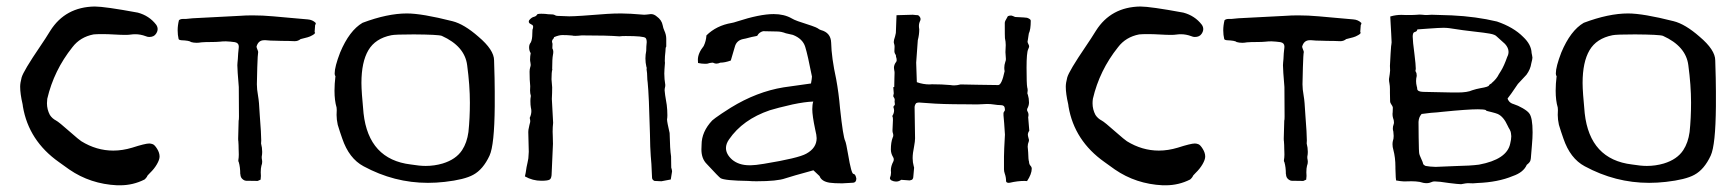

<svg xmlns="http://www.w3.org/2000/svg" viewBox="-20 -547 5249 581"><path d="M343.3 13.7H334.5Q253.4 9.8 189.5 -34.2Q173.8 -44.9 158.2 -56.6Q66.9 -121.1 49.3 -224.6Q48.8 -227.1 48.8 -228.8Q48.8 -230.5 48.3 -231.9Q41 -263.2 41 -284.7Q41 -295.9 45.4 -312.5Q50.8 -332 101.6 -406.7Q117.7 -430.2 132.3 -454.1Q177.7 -525.9 266.6 -527.3Q296.9 -527.3 397 -508.8Q431.6 -499.5 452.6 -472.2Q457 -465.8 457 -459Q457 -452.1 452.1 -444.8Q445.8 -435.1 431.6 -435.1Q426.3 -435.1 420.9 -437.5Q405.3 -443.4 389.2 -443.4Q382.3 -443.4 375.5 -442.4Q368.7 -441.4 359.9 -441.4Q345.7 -441.4 325.9 -442.6Q306.2 -443.8 289.6 -443.8Q272.5 -443.8 263.2 -442.9Q222.7 -435.1 199.2 -404.3Q143.1 -334 123 -248Q122.1 -241.2 122.1 -234.4Q122.1 -215.8 130.9 -199.2Q137.7 -188.5 149.9 -182.1Q157.7 -178.2 192.4 -147.5Q219.7 -123.5 226.1 -119.6Q272 -91.3 322.8 -91.3Q350.6 -91.3 379.9 -100.1Q419.4 -112.8 431.6 -112.8Q436.5 -112.8 442.4 -110.6Q448.2 -108.4 455.6 -96.4Q462.9 -84.5 462.9 -73.2Q462.9 -64 454.8 -50Q446.8 -36.1 434.1 -23.9Q424.8 -15.1 424.8 -12.2Q420.9 -6.8 417.5 -3.9Q382.8 13.7 343.3 13.7Z M724.6 0Q720.7 0 715.8 -3.4Q707.5 -9.3 707.5 -19.5L707 -20Q707 -41 702.6 -56.2Q701.2 -58.1 701.2 -60.5V-62Q702.6 -70.8 702.6 -79.1Q702.6 -83.5 702.4 -87.6Q702.1 -91.8 702.1 -96.2Q702.1 -108.4 701.2 -120.1Q700.7 -120.6 700.7 -127.9Q700.7 -142.1 702.1 -181.6Q703.1 -184.1 703.1 -194.3Q703.1 -210.4 702.6 -283.7Q698.2 -335.4 698.2 -349.6Q698.2 -355.5 698.7 -357.9Q699.2 -360.4 699.7 -368.4Q700.2 -376.5 700.7 -385.3Q701.2 -390.6 701.7 -395.3Q702.1 -399.9 702.4 -402.1Q702.6 -404.3 702.6 -406.2Q702.6 -417 690.9 -419.4Q677.2 -421.4 663.6 -421.9Q652.8 -421.9 645.5 -420.9Q634.3 -419.9 623 -419.9Q599.6 -419.9 589.4 -418.9Q581.5 -417.5 575.2 -417.5Q565.4 -417.5 557.6 -419.9Q553.7 -424.3 527.8 -425.3Q522.5 -425.8 520.5 -428.7Q517.6 -441.4 517.6 -455.1Q517.6 -470.2 521.5 -485.8Q525.9 -489.7 533.7 -489.7H542.5Q546.9 -490.2 563 -491.7L703.6 -499Q723.6 -500.5 743.7 -500.5Q774.9 -500.5 806.6 -497.6Q830.6 -495.1 861.3 -492.7Q889.2 -490.2 911.1 -488.3Q925.8 -487.3 935.5 -477.5V-476.1Q935.5 -473.6 933.6 -471.2Q932.1 -453.1 932.1 -451.2Q932.1 -449.2 933.6 -447.3Q931.2 -443.4 926.3 -440.9Q918 -436 910.6 -434.1Q900.4 -431.2 889.6 -428.7Q881.8 -422.4 872.1 -422.4H871.1Q853.5 -423.3 831.1 -423.3L815.4 -423.8Q797.4 -423.8 784.2 -425.3H779.3Q761.7 -425.3 756.3 -406.2V-405.8Q756.3 -403.3 758.8 -397.5Q761.2 -391.6 761.2 -390.1V-389.2Q759.8 -383.3 758.5 -342.8Q757.3 -302.2 757.3 -292Q757.3 -276.9 760.7 -258.3Q762.7 -246.6 763.7 -234.9Q764.6 -219.2 766.1 -197.8Q770.5 -141.6 770.5 -122.1Q770.5 -114.7 770 -112.8Q773.4 -100.1 773.4 -87.4Q773.4 -80.1 772 -72.8V-70.3Q772 -66.4 772.9 -63L773.4 -57.6Q773.4 -51.3 771 -45.4Q769 -38.1 769 -25.4Q769 -20.5 769.5 -14.6L768.6 -3.4L759.8 0.5Q728 0 724.6 0Z M1268.1 -44.9Q1294.4 -44.9 1319.3 -52.2Q1359.9 -64.5 1378.4 -92.8Q1393.1 -115.2 1397.5 -147.5Q1401.9 -189.5 1401.9 -236.3Q1401.9 -288.6 1393.6 -350.1Q1386.2 -407.2 1316.9 -438.5Q1306.6 -442.4 1232.4 -442.9Q1175.3 -442.9 1164.1 -440.4Q1115.7 -430.7 1094.7 -395Q1073.7 -359.4 1073.7 -295.9Q1073.7 -270 1080.1 -204.1Q1095.7 -64.5 1223.1 -49.3Q1250 -44.9 1268.1 -44.9ZM1274.9 6.3Q1172.9 6.3 1080.1 -43.9Q1036.1 -67.4 1015.6 -127.9Q1008.3 -148.4 1002 -169.4Q998.5 -185.5 998.5 -199.2L999 -213.9Q999 -219.2 998.5 -221.7Q992.2 -242.7 992.2 -272.5Q992.2 -293 995.1 -316.9Q992.7 -318.8 992.7 -324.7Q992.7 -345.2 1009.3 -388.2Q1037.1 -454.6 1077.1 -478Q1152.3 -506.3 1211.4 -506.3Q1256.8 -506.3 1349.1 -482.9Q1384.3 -474.1 1427.7 -436Q1475.1 -396 1475.1 -364.3L1476.6 -310.5Q1476.6 -287.1 1477.1 -270V-225.6Q1476.1 -107.9 1461.4 -76.2Q1441.9 -34.2 1412.1 -18.1Q1385.7 -3.4 1325.7 3.4Q1299.8 6.3 1274.9 6.3Z M1981.4 1.5 1960.4 0.5Q1953.1 -2.9 1953.1 -9.8Q1951.2 -59.1 1949.2 -75.2Q1947.3 -99.6 1946.8 -141.6Q1943.8 -260.3 1939.9 -297.4Q1938.5 -306.6 1938.5 -314.5Q1938.5 -325.7 1936.5 -337.4Q1937 -338.9 1937 -340.8Q1937 -342.8 1936 -344.7Q1933.1 -357.4 1933.1 -370.1Q1933.1 -381.3 1935.5 -393.1Q1935.5 -406.2 1937 -419.4Q1937 -428.2 1933.6 -432.1Q1927.7 -438 1873.5 -438Q1860.8 -438 1854.5 -437Q1819.8 -439.9 1740.2 -439.9Q1728 -438.5 1720.7 -438.5Q1714.4 -438.5 1711.4 -439.5Q1696.8 -440.9 1681.6 -440.9Q1671.4 -440.9 1656.7 -434.6L1655.3 -430.7Q1650.4 -426.3 1650.4 -420.9Q1650.4 -418.9 1651.1 -417.5Q1651.9 -416 1651.9 -413.6L1651.4 -400.9Q1654.3 -396 1654.3 -390.6Q1654.3 -385.7 1653.3 -381.3Q1650.9 -369.1 1650.9 -338.9L1651.4 -336.9Q1648.9 -329.1 1648.9 -307.1Q1650.4 -292 1650.9 -282.7Q1650.9 -266.1 1649.9 -247.6Q1651.4 -211.9 1653.8 -175.3Q1652.3 -162.1 1652.3 -148.4Q1652.3 -140.6 1652.8 -133.3L1653.3 -111.8L1649.4 -23.9Q1649.4 -7.8 1643.8 -3.9Q1638.2 0 1618.2 0Q1591.8 0 1568.4 -13.2L1570.8 -24.4Q1573.2 -42.5 1576.4 -55.2Q1579.6 -67.9 1579.6 -80.1Q1579.6 -85.4 1580.1 -87.9L1578.6 -147.5Q1578.6 -154.3 1580.6 -161.6Q1581.5 -165.5 1582 -168.5Q1582.5 -171.4 1583.5 -174.3Q1584.5 -177.2 1584.5 -180.2Q1584.5 -184.1 1583.7 -186.3Q1583 -188.5 1583 -190.4Q1587.9 -200.7 1587.9 -210.9Q1587.9 -216.3 1586.4 -221.7Q1585 -229.5 1585 -241.2Q1585 -249.5 1585.7 -251.7Q1586.4 -253.9 1586.4 -256.8Q1584 -264.2 1584 -273.4Q1584.5 -278.3 1584.5 -286.1Q1582.5 -304.2 1582.5 -330.1Q1582.5 -336.9 1584.5 -343.8Q1585.9 -347.2 1585.9 -351.1Q1585.9 -354.5 1585 -358.4Q1584 -362.3 1584 -366.7Q1584 -376.5 1585.9 -386.2Q1581.1 -393.6 1581.1 -403.8Q1581.1 -412.6 1586.4 -418.9Q1590.8 -428.2 1590.8 -445.3Q1590.8 -453.1 1591.3 -457Q1593.3 -461.9 1593.3 -465.8Q1593.3 -470.7 1588.9 -472.7Q1587.4 -472.7 1586.4 -474.1Q1580.1 -476.6 1580.1 -481.9Q1580.1 -485.4 1583.5 -488.3Q1589.4 -494.6 1595.7 -496.1Q1602.1 -497.6 1605 -502.4Q1605 -505.4 1618.2 -505.4Q1629.4 -505.4 1639.2 -503.9Q1654.8 -503.9 1658.2 -501.7Q1661.6 -499.5 1665.5 -499L1702.6 -497.6Q1726.6 -497.6 1816.4 -504.9Q1837.9 -506.3 1859.4 -506.3Q1884.3 -506.3 1929.2 -502.4Q1934.1 -502.4 1949.7 -504.4Q1959 -504.4 1966.8 -497.6Q1982.4 -486.8 1985.4 -470.2Q1986.8 -461.9 1990.2 -454.6Q1996.1 -441.9 1996.1 -429.7V-406.2Q1994.1 -403.3 1994.1 -399.7Q1994.1 -396 1993.7 -392.1Q1991.7 -376.5 1991.7 -362.3L1992.2 -356.9Q1990.2 -333.5 1990.2 -324.2Q1990.2 -307.6 1993.2 -290Q1993.2 -285.2 1992.2 -282Q1991.2 -278.8 1991.2 -273.4Q1991.2 -266.6 1997.6 -229.5Q1999.5 -214.4 1999.5 -198.2Q1999.5 -191.4 1998.5 -185.5Q1998.5 -177.7 2006.3 -144.5Q2007.3 -94.7 2010.7 -73.7L2011.2 -40Q2013.7 -32.2 2013.7 -28.3Q2013.7 -26.4 2009.8 -3.9Z M2252.4 -46.9Q2264.6 -46.9 2291.5 -51.3Q2396 -68.4 2419.9 -82Q2451.2 -99.1 2451.2 -128.9Q2451.2 -137.2 2446.8 -155.3Q2438 -196.8 2438 -216.8Q2438 -230.5 2440.9 -239.7Q2415.5 -238.8 2378.4 -231Q2331.1 -220.2 2309.6 -213.4Q2227.5 -185.5 2186 -125Q2176.8 -111.8 2176.8 -99.1Q2176.8 -80.6 2195.3 -64Q2215.8 -46.9 2247.6 -46.9ZM2528.3 7.8Q2503.9 7.8 2490.7 5.9Q2465.8 2 2460 -14.2L2441.4 -31.7Q2375.5 -13.7 2356.4 -7.3Q2332 1.5 2269 1.5Q2254.4 1.5 2244.1 0.5Q2172.9 -0.5 2160.6 -7.8Q2155.3 -11.2 2118.7 -50.8Q2102.5 -66.9 2102.5 -94.7L2103 -108.9Q2103 -148.4 2135.3 -182.6Q2141.1 -188 2164.1 -203.6Q2184.6 -216.3 2191.4 -221.2Q2270 -269.5 2351.1 -282.7L2434.1 -294.4Q2437 -310.1 2437 -315.4Q2424.3 -380.4 2416.7 -405Q2409.2 -429.7 2379.4 -441.4L2357.9 -446.3Q2344.2 -451.7 2331.5 -451.7L2289.1 -452.6Q2276.9 -449.2 2272 -439.5Q2271.5 -438 2263.4 -436.8Q2255.4 -435.5 2246.1 -432.9Q2236.8 -430.2 2228 -428.7Q2208.5 -424.3 2203.6 -405.3L2191.4 -363.8Q2173.3 -357.4 2159.7 -357.4Q2153.3 -354.5 2147.9 -354.5Q2143.6 -354.5 2139.6 -356.4Q2138.7 -357.4 2135.7 -357.4Q2133.8 -357.4 2131.3 -356.9Q2128.9 -356.4 2126.2 -356Q2123.5 -355.5 2122.1 -354.7Q2120.6 -354 2113.3 -354Q2103.5 -354 2092.3 -356.4L2091.8 -366.2Q2091.8 -385.7 2109.4 -407.7Q2116.7 -422.9 2117.7 -439.9Q2147.9 -469.7 2193.8 -477.5Q2200.2 -478.5 2210 -481.9Q2279.3 -504.4 2321.3 -504.4Q2353 -504.4 2376 -491.2Q2382.3 -487.3 2394.5 -482.9Q2448.2 -465.8 2453.9 -461.7Q2459.5 -457.5 2463.9 -456.1Q2494.1 -448.2 2495.1 -418Q2496.1 -372.6 2510.3 -307.6Q2518.1 -265.1 2522 -219.2Q2531.2 -132.8 2537.6 -120.6Q2540.5 -114.3 2546.4 -79.6Q2556.2 -21 2562.5 -20.8Q2568.8 -20.5 2571.3 -6.8Q2571.3 4.9 2562 5.9Q2543 7.3 2528.3 7.8Z M3032.7 6.3Q3024.9 6.3 3024.4 1Q3024.4 -10.7 3020.5 -21.5Q3018.1 -28.3 3018.1 -34.7V-73.2Q3018.1 -89.8 3021 -139.6Q3018.6 -178.7 3016.6 -198.2V-205.1Q3017.1 -207.5 3019 -210Q3021 -212.4 3021 -214.4L3020.5 -219.2Q3020 -228.5 3009.3 -228.8Q2998.5 -229 2988.3 -230.7Q2978 -232.4 2966.8 -232.4Q2959.5 -232.4 2952.6 -231.7Q2945.8 -231 2937 -231Q2927.7 -231.4 2901.9 -231.4Q2828.6 -231.4 2788.1 -234.9Q2765.1 -236.8 2761.2 -236.8Q2756.3 -236.8 2752.4 -234.9Q2747.6 -229 2747.6 -222.2L2749 -128.4Q2749 -119.6 2746.1 -104Q2741.7 -83 2741.7 -68.4Q2741.7 -55.7 2745.1 -43.5Q2746.1 -41.5 2746.1 -39.1Q2743.7 -16.1 2743.7 -12Q2743.7 -7.8 2741.7 -5.4Q2740.7 -2.4 2732.9 -1L2707 -2.9Q2700.2 2.4 2691.4 2.4Q2684.6 2.4 2677.7 -1Q2672.9 -3.9 2672.9 -8.3Q2676.3 -16.6 2676.3 -24.9L2675.8 -31.7Q2675.8 -44.4 2683.1 -58.1Q2684.6 -60.5 2684.6 -64.9Q2684.6 -68.8 2682.1 -72.3Q2675.8 -83 2675.8 -94.7Q2675.8 -116.2 2681.2 -130.4Q2683.1 -133.8 2683.1 -137.2Q2683.1 -141.6 2681.9 -144.3Q2680.7 -147 2680.7 -152.3Q2680.7 -159.7 2682.1 -184.1Q2682.1 -190.4 2681.2 -193.4Q2680.2 -194.3 2680.2 -195.3Q2680.2 -196.8 2681.2 -197.8Q2685.5 -205.1 2685.5 -212.9Q2685.5 -217.3 2683.6 -222.2Q2683.6 -225.6 2684.6 -226.1Q2687.5 -228.5 2688 -231Q2688 -233.9 2687.5 -235.8Q2687 -237.8 2687 -240.7L2687.5 -244.1Q2687.5 -249.5 2683.6 -253.9L2683.1 -256.8Q2683.1 -258.3 2683.6 -260Q2684.1 -261.7 2684.6 -264.2L2683.1 -283.2L2686 -283.7Q2686 -300.8 2686.5 -309.3Q2687 -317.9 2687 -326.7Q2687 -330.6 2686 -334.5Q2685.1 -338.4 2685.1 -341.8Q2685.1 -351.1 2691.9 -359.9Q2693.4 -361.8 2693.4 -364.7Q2693.4 -368.2 2692.9 -370.1Q2690.9 -375.5 2690.9 -380.4Q2686.5 -386.2 2686.5 -392.1L2687 -405.8Q2687 -410.2 2685.8 -413.8Q2684.6 -417.5 2684.6 -419.9Q2684.6 -423.3 2685.5 -426.8Q2689 -437 2690.9 -447.3Q2692.4 -480.5 2692.9 -501L2742.2 -502.4Q2746.6 -502 2750.7 -501.5Q2754.9 -501 2758.3 -501Q2765.6 -495.6 2765.6 -489.3Q2765.6 -486.8 2764.6 -484.4Q2760.7 -476.6 2760.7 -468.3Q2760.7 -463.4 2761.7 -458.5Q2761.7 -441.9 2757.3 -425.3Q2754.4 -389.6 2752.4 -357.4Q2752.4 -347.7 2754.4 -298.3Q2773.4 -291.5 2793 -291.5L2799.8 -292Q2830.6 -292 2856.4 -289.6Q2861.8 -288.6 2867.2 -288.6Q2876.5 -288.6 2886.7 -291.5Q2895 -291.5 2939.2 -290.5Q2983.4 -289.6 3000.5 -289.6Q3011.2 -289.6 3020 -331.5Q3019 -336.9 3019 -341.8Q3019 -350.6 3022 -359.4Q3023.9 -363.8 3023.9 -368.2L3022.5 -389.2L3023.4 -410.6Q3023.4 -420.9 3021 -431.6Q3020.5 -435.1 3020.5 -477.5Q3020.5 -482.9 3026.9 -492.7Q3028.8 -495.6 3029.8 -498Q3033.7 -500 3040 -500Q3043.5 -499.5 3051.8 -495.6Q3084.5 -494.1 3087.9 -493.2Q3099.1 -489.3 3099.1 -484.4Q3099.1 -457.5 3093.3 -445.8Q3093.3 -443.4 3092.3 -439.5Q3091.3 -435.5 3090.8 -429.2Q3090.8 -427.2 3090.1 -425Q3089.4 -422.9 3089.4 -421.4Q3089.4 -418 3091.8 -413.8Q3094.2 -409.7 3094.2 -406.2Q3094.2 -404.3 3091.3 -397.9Q3086.4 -387.7 3086.4 -342.3Q3086.4 -293 3088.4 -282.7Q3089.8 -278.3 3089.8 -273.4Q3089.8 -269.5 3088.9 -265.1Q3088.9 -262.2 3090.3 -260.7Q3093.8 -249 3093.8 -236.8Q3093.8 -227.5 3088.4 -217.8Q3087.9 -216.3 3087.9 -213.9Q3087.9 -212.4 3088.4 -211.9Q3092.3 -205.6 3092.3 -199.2Q3092.3 -195.8 3091.3 -192.4Q3091.3 -188.5 3094.7 -151.4Q3090.3 -145.5 3090.3 -138.7Q3090.3 -136.2 3093.8 -123.5Q3093.8 -121.1 3093.3 -119.6Q3089.8 -111.3 3089.8 -103Q3089.8 -98.6 3090.6 -94.5Q3091.3 -90.3 3091.3 -85.9Q3091.8 -63 3093.8 -58.1Q3094.2 -49.8 3098.1 -45.7Q3102.1 -41.5 3102.1 -36.6Q3102.1 -20.5 3087.9 1L3080.1 0.5Q3059.1 0.5 3036.1 5.9Z M3507.3 13.7H3498.5Q3417.5 9.8 3353.5 -34.2Q3337.9 -44.9 3322.3 -56.6Q3231 -121.1 3213.4 -224.6Q3212.9 -227.1 3212.9 -228.8Q3212.9 -230.5 3212.4 -231.9Q3205.1 -263.2 3205.1 -284.7Q3205.1 -295.9 3209.5 -312.5Q3214.8 -332 3265.6 -406.7Q3281.7 -430.2 3296.4 -454.1Q3341.8 -525.9 3430.7 -527.3Q3460.9 -527.3 3561 -508.8Q3595.7 -499.5 3616.7 -472.2Q3621.1 -465.8 3621.1 -459Q3621.1 -452.1 3616.2 -444.8Q3609.9 -435.1 3595.7 -435.1Q3590.3 -435.1 3585 -437.5Q3569.3 -443.4 3553.2 -443.4Q3546.4 -443.4 3539.6 -442.4Q3532.7 -441.4 3523.9 -441.4Q3509.8 -441.4 3490 -442.6Q3470.2 -443.8 3453.6 -443.8Q3436.5 -443.8 3427.2 -442.9Q3386.7 -435.1 3363.3 -404.3Q3307.1 -334 3287.1 -248Q3286.1 -241.2 3286.1 -234.4Q3286.1 -215.8 3294.9 -199.2Q3301.8 -188.5 3314 -182.1Q3321.8 -178.2 3356.4 -147.5Q3383.8 -123.5 3390.1 -119.6Q3436 -91.3 3486.8 -91.3Q3514.6 -91.3 3543.9 -100.1Q3583.5 -112.8 3595.7 -112.8Q3600.6 -112.8 3606.4 -110.6Q3612.3 -108.4 3619.6 -96.4Q3627 -84.5 3627 -73.2Q3627 -64 3618.9 -50Q3610.8 -36.1 3598.1 -23.9Q3588.9 -15.1 3588.9 -12.2Q3585 -6.8 3581.5 -3.9Q3546.9 13.7 3507.3 13.7Z M3888.7 0Q3884.8 0 3879.9 -3.4Q3871.6 -9.3 3871.6 -19.5L3871.1 -20Q3871.1 -41 3866.7 -56.2Q3865.2 -58.1 3865.2 -60.5V-62Q3866.7 -70.8 3866.7 -79.1Q3866.7 -83.5 3866.5 -87.6Q3866.2 -91.8 3866.2 -96.2Q3866.2 -108.4 3865.2 -120.1Q3864.7 -120.6 3864.7 -127.9Q3864.7 -142.1 3866.2 -181.6Q3867.2 -184.1 3867.2 -194.3Q3867.2 -210.4 3866.7 -283.7Q3862.3 -335.4 3862.3 -349.6Q3862.3 -355.5 3862.8 -357.9Q3863.3 -360.4 3863.8 -368.4Q3864.3 -376.5 3864.7 -385.3Q3865.2 -390.6 3865.7 -395.3Q3866.2 -399.9 3866.5 -402.1Q3866.7 -404.3 3866.7 -406.2Q3866.7 -417 3855 -419.4Q3841.3 -421.4 3827.6 -421.9Q3816.9 -421.9 3809.6 -420.9Q3798.3 -419.9 3787.1 -419.9Q3763.7 -419.9 3753.4 -418.9Q3745.6 -417.5 3739.3 -417.5Q3729.5 -417.5 3721.7 -419.9Q3717.8 -424.3 3691.9 -425.3Q3686.5 -425.8 3684.6 -428.7Q3681.6 -441.4 3681.6 -455.1Q3681.6 -470.2 3685.5 -485.8Q3689.9 -489.7 3697.8 -489.7H3706.5Q3710.9 -490.2 3727.1 -491.7L3867.7 -499Q3887.7 -500.5 3907.7 -500.5Q3939 -500.5 3970.7 -497.6Q3994.6 -495.1 4025.4 -492.7Q4053.2 -490.2 4075.2 -488.3Q4089.8 -487.3 4099.6 -477.5V-476.1Q4099.6 -473.6 4097.7 -471.2Q4096.2 -453.1 4096.2 -451.2Q4096.2 -449.2 4097.7 -447.3Q4095.2 -443.4 4090.3 -440.9Q4082 -436 4074.7 -434.1Q4064.5 -431.2 4053.7 -428.7Q4045.9 -422.4 4036.1 -422.4H4035.2Q4017.6 -423.3 3995.1 -423.3L3979.5 -423.8Q3961.4 -423.8 3948.2 -425.3H3943.4Q3925.8 -425.3 3920.4 -406.2V-405.8Q3920.4 -403.3 3922.9 -397.5Q3925.3 -391.6 3925.3 -390.1V-389.2Q3923.8 -383.3 3922.6 -342.8Q3921.4 -302.2 3921.4 -292Q3921.4 -276.9 3924.8 -258.3Q3926.8 -246.6 3927.7 -234.9Q3928.7 -219.2 3930.2 -197.8Q3934.6 -141.6 3934.6 -122.1Q3934.6 -114.7 3934.1 -112.8Q3937.5 -100.1 3937.5 -87.4Q3937.5 -80.1 3936 -72.8V-70.3Q3936 -66.4 3937 -63L3937.5 -57.6Q3937.5 -51.3 3935.1 -45.4Q3933.1 -38.1 3933.1 -25.4Q3933.1 -20.5 3933.6 -14.6L3932.6 -3.4L3923.8 0.5Q3892.1 0 3888.7 0Z M4401.9 10.3H4399.9Q4392.6 10.3 4364.7 6.8Q4334 2 4321.8 2Q4317.9 2 4316.4 2.4Q4305.2 7.3 4297.4 7.3Q4287.6 7.3 4275.9 3.4Q4264.2 1.5 4251 1.5L4228.5 2Q4217.3 1.5 4204.6 -1Q4204.1 -2.9 4203.6 -10.7Q4202.6 -30.8 4202.6 -37.1V-42Q4202.6 -70.3 4196.3 -93.8Q4193.8 -102.1 4193.8 -110.4Q4193.8 -115.7 4194.8 -120.1Q4197.3 -126.5 4197.3 -135.7Q4197.3 -141.6 4196.3 -148.9Q4194.8 -153.8 4194.8 -157.7Q4194.8 -164.6 4196.8 -169.4Q4198.2 -172.9 4198.2 -176.8Q4198.2 -183.1 4195.3 -190.4Q4193.8 -195.3 4193.8 -202.6Q4193.8 -204.6 4194.3 -207.3Q4194.8 -210 4194.8 -221.7Q4194.3 -225.6 4190.4 -230.7Q4186.5 -235.8 4186.5 -241.2L4186 -266.6V-277.3Q4186 -287.1 4184.6 -294.2Q4183.1 -301.3 4183.1 -307.6Q4186 -324.7 4186.5 -333.5L4186 -347.7Q4186 -355.5 4188 -384.8L4190.4 -418.9L4191.4 -407.2V-412.1Q4191.4 -421.4 4189.9 -444.3Q4188 -477.1 4187.7 -483.4Q4187.5 -489.7 4187 -497.1L4189 -497.6Q4204.1 -502 4220.7 -502Q4232.9 -502 4235.8 -501.5Q4262.7 -501.5 4269 -502.4L4275.4 -502.9Q4279.8 -502.9 4284.2 -502.4Q4290.5 -501.5 4296.9 -501.5L4312.5 -502.4L4373 -500.5Q4446.3 -497.1 4509.8 -481.9Q4560.1 -464.8 4589.4 -435.1Q4613.8 -412.1 4614.7 -386.7Q4615.2 -382.8 4616.2 -379.2Q4617.2 -375.5 4617.2 -372.6Q4617.2 -368.2 4613.8 -355.5Q4611.3 -337.4 4599.1 -320.8L4573.2 -293Q4548.8 -256.8 4542 -249Q4542.5 -245.1 4547.1 -239.7Q4551.8 -234.4 4560.5 -231.9Q4573.2 -228 4587.9 -219.5Q4602.5 -210.9 4607.4 -204.1Q4617.7 -191.4 4617.7 -146.5Q4617.7 -129.9 4615.7 -107.9L4612.8 -72.8Q4612.8 -68.4 4611.3 -62Q4609.9 -55.7 4600.1 -48.3Q4590.3 -25.4 4557.6 -14.2Q4513.2 4.4 4450.7 6.8L4437 7.8Q4434.1 7.8 4432.4 7.6Q4430.7 7.3 4421.4 7.3Q4417 7.3 4401.9 10.3ZM4324.2 -42Q4356.4 -43.5 4381.8 -44.4Q4430.7 -45.4 4455.6 -48.8Q4539.6 -64.5 4549.8 -111.8Q4553.2 -125.5 4553.2 -134.8L4552.2 -144Q4552.2 -147.5 4548.8 -154.3L4548.3 -155.3Q4545.4 -159.7 4542.5 -166Q4529.8 -194.3 4512.2 -202.1Q4506.3 -204.6 4494.6 -207.5Q4476.1 -211.4 4476.1 -213.4L4476.6 -213.9Q4469.7 -216.3 4452.1 -216.3Q4420.4 -216.3 4343.3 -208.5L4329.1 -207Q4314 -206.5 4281.7 -202.1L4280.8 -200.7Q4273.4 -192.4 4272.5 -178.2L4272.9 -131.8Q4273.4 -86.4 4274.9 -81.1Q4275.9 -77.1 4280.3 -67.4Q4286.1 -54.7 4286.1 -52.7Q4286.1 -48.8 4293.9 -44.9Q4306.2 -42.5 4324.2 -42ZM4376 -267.1H4390.6Q4420.4 -267.1 4435.1 -273.9Q4446.8 -277.8 4460.4 -280.3Q4484.4 -284.2 4485.8 -288.6Q4486.8 -291.5 4493.7 -294.9L4494.1 -295.9Q4508.8 -308.1 4515.6 -322.3Q4518.1 -326.7 4522 -332.5Q4531.2 -347.2 4541 -375Q4544.9 -382.3 4544.9 -390.1Q4544.9 -402.3 4534.2 -414.1L4509.3 -436.5Q4504.4 -442.4 4487.8 -445.3Q4471.2 -448.2 4443.4 -451.2Q4411.1 -454.6 4364.7 -461.9Q4356.4 -462.9 4348.1 -462.9Q4335.9 -462.9 4301.8 -460.4Q4284.7 -459.5 4269 -458Q4267.6 -451.7 4262.7 -450.7Q4260.7 -450.2 4258.8 -449.2Q4254.9 -446.3 4254.9 -436Q4254.9 -422.9 4260.3 -382.3Q4264.2 -350.6 4264.2 -339.8Q4264.2 -336.4 4263.2 -333Q4263.2 -331.5 4264.6 -329.1Q4267.1 -325.7 4267.1 -317.4Q4265.1 -309.6 4265.1 -301.8Q4265.1 -293.9 4267.1 -286.1Q4268.6 -281.7 4268.6 -277.3Q4270 -269.5 4286.6 -269Z M4963.4 -44.9Q4989.7 -44.9 5014.6 -52.2Q5055.2 -64.5 5073.7 -92.8Q5088.4 -115.2 5092.8 -147.5Q5097.2 -189.5 5097.2 -236.3Q5097.2 -288.6 5088.9 -350.1Q5081.5 -407.2 5012.2 -438.5Q5002 -442.4 4927.7 -442.9Q4870.6 -442.9 4859.4 -440.4Q4811 -430.7 4790 -395Q4769 -359.4 4769 -295.9Q4769 -270 4775.4 -204.1Q4791 -64.5 4918.5 -49.3Q4945.3 -44.9 4963.4 -44.9ZM4970.2 6.3Q4868.2 6.3 4775.4 -43.9Q4731.4 -67.4 4710.9 -127.9Q4703.6 -148.4 4697.3 -169.4Q4693.8 -185.5 4693.8 -199.2L4694.3 -213.9Q4694.3 -219.2 4693.8 -221.7Q4687.5 -242.7 4687.5 -272.5Q4687.5 -293 4690.4 -316.9Q4688 -318.8 4688 -324.7Q4688 -345.2 4704.6 -388.2Q4732.4 -454.6 4772.5 -478Q4847.7 -506.3 4906.7 -506.3Q4952.1 -506.3 5044.4 -482.9Q5079.6 -474.1 5123 -436Q5170.4 -396 5170.4 -364.3L5171.9 -310.5Q5171.9 -287.1 5172.4 -270V-225.6Q5171.4 -107.9 5156.7 -76.2Q5137.2 -34.2 5107.4 -18.1Q5081.1 -3.4 5021 3.4Q4995.1 6.3 4970.2 6.3Z"/></svg>

Font: Kurland
Style: Regular
Weight: 400
Designer: GGBot
Version: 0.22